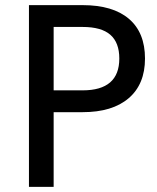

<svg xmlns="http://www.w3.org/2000/svg" viewBox="-20 -728 613 748"><path d="M544.9 -500Q544.9 -399.9 481.4 -345.5Q418 -291 301.8 -291H189V0H92.8V-708H301.8Q419.9 -708 482.4 -654.5Q544.9 -601.1 544.9 -500ZM444.8 -500Q444.8 -562 409.9 -592.5Q375 -623 301.8 -623H189V-376H301.8Q444.8 -376 444.8 -500Z"/></svg>

Font: Sarala
Style: Regular
Weight: 400
Designer: Andres Torresi
Foundry: Huerta Tipografica
Version: Version 1.004;PS 001.003;hotconv 1.0.70;makeotf.lib2.5.58329